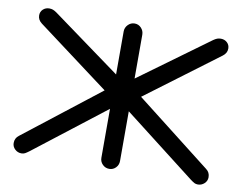

<svg xmlns="http://www.w3.org/2000/svg" viewBox="-76 -793 1150 902"><g transform="rotate(10 499.0 -341.5)"><path d="M883.8 -10.7 541 -276.4V-39.1Q541 -20.5 528.3 -7.3Q515.6 5.9 497.1 5.9Q478.5 5.9 465.3 -7.3Q452.1 -20.5 452.1 -39.1V-272.5L114.3 -10.7Q102.5 -2 95.2 2Q87.9 5.9 78.1 5.9Q60.5 5.9 47.4 -6.3Q34.2 -18.6 34.2 -36.1Q34.2 -59.6 52.7 -73.2L412.1 -353.5L67.4 -611.3Q47.9 -626 47.9 -647.5Q47.9 -665 60.1 -676.3Q72.3 -687.5 89.8 -687.5Q99.6 -687.5 107.4 -684.6Q115.2 -681.6 125 -674.8L452.1 -436.5V-641.6Q452.1 -660.2 465.3 -673.8Q478.5 -687.5 497.1 -687.5Q515.6 -687.5 528.3 -673.8Q541 -660.2 541 -641.6V-432.6L873 -674.8Q882.8 -681.6 890.6 -684.6Q898.4 -687.5 908.2 -687.5Q925.8 -687.5 938 -676.3Q950.2 -665 950.2 -647.5Q950.2 -626 930.7 -611.3L585.9 -353.5L945.3 -73.2Q963.9 -59.6 963.9 -36.1Q963.9 -18.6 950.7 -6.3Q937.5 5.9 919.9 5.9Q910.2 5.9 902.8 2Q895.5 -2 883.8 -10.7Z"/></g></svg>

Font: jf-openhuninn-2.0
Style: Regular
Weight: 400
Designer: [Kosugi Maru]
Designed by MOTOYA      

[Varela Round]
Joe Prince (Latin component); Avraham Cornfeld (Hebrew component)
Foundry: justfont CO.,LTD.
Version: 2.0